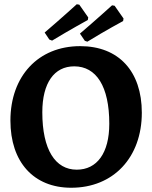

<svg xmlns="http://www.w3.org/2000/svg" viewBox="-20 -871 715 903"><path d="M225 -680C309 -731 393 -777 393 -777L395 -789L353 -849L341 -851C341 -851 264 -781 190 -718L212 -685ZM391 -675C475 -727 559 -772 559 -772L561 -784L519 -844L507 -846C507 -846 430 -776 356 -713L379 -679ZM315 12C513 12 647 -130 647 -341C647 -536 538 -654 357 -654C160 -654 29 -513 29 -304C29 -109 138 12 315 12ZM341 -73C240 -73 179 -167 179 -343C179 -481 235 -559 329 -559C433 -559 494 -465 494 -289C494 -151 436 -73 341 -73Z"/></svg>

Font: Alegreya SC
Style: Bold
Weight: 700
Designer: Juan Pablo del Peral
Foundry: Huerta Tipografica
Version: Version 2.007;PS 002.007;hotconv 1.0.88;makeotf.lib2.5.64775